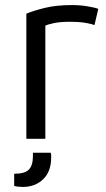

<svg xmlns="http://www.w3.org/2000/svg" viewBox="-20 -548 419 758"><path d="M84 0V-494Q110 -505 155.5 -516.5Q201 -528 265 -528Q296 -528 326 -523Q356 -518 368 -513L353 -449Q344 -453 319 -457.5Q294 -462 255 -462Q217 -462 192 -456.5Q167 -451 159 -447V0ZM70 190Q50 190 36 186V138Q78 138 94 121.5Q110 105 110 68V55H180Q182 59 182 65Q182 71 182 74Q182 129 150.5 159.5Q119 190 70 190Z"/></svg>

Font: Ubuntu Sans
Style: Regular
Weight: 400
Designer: Dalton Maag Ltd
Foundry: Dalton Maag Ltd
Version: Version 1.006; ttfautohint (v1.8.4.7-5d5b)